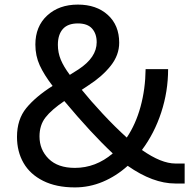

<svg xmlns="http://www.w3.org/2000/svg" viewBox="-20 -799 854 836"><path d="M784 -87V0H743Q646 0 536 -77Q486 -32 427.5 -7.5Q369 17 306 17Q225 17 168 -11.5Q111 -40 82.5 -89.5Q54 -139 54 -203Q54 -279 94.5 -328.5Q135 -378 209 -425Q172 -473 153 -514.5Q134 -556 134 -605Q134 -684 185.5 -731.5Q237 -779 319 -779Q400 -779 449.5 -734Q499 -689 499 -613Q499 -559 462 -512.5Q425 -466 366 -428L336 -408Q373 -362 426.5 -304.5Q480 -247 532 -200Q571 -258 592 -334.5Q613 -411 614 -498H712Q712 -401 682 -309.5Q652 -218 598 -146Q682 -87 744 -87ZM232 -604Q232 -570 244.5 -539.5Q257 -509 284 -473L322 -497Q401 -549 401 -615Q401 -652 381 -674.5Q361 -697 319 -697Q275 -697 253.5 -672.5Q232 -648 232 -604ZM306 -68Q397 -68 471 -131Q378 -218 260 -359Q204 -321 178 -287.5Q152 -254 152 -205Q152 -147 192 -107.5Q232 -68 306 -68Z"/></svg>

Font: Biryani
Style: Regular
Weight: 400
Designer: Dan Reynolds and Mathieu Réguer
Foundry: Dan Reynolds and Mathieu Réguer
Version: Version 1.004; ttfautohint (v1.1) -l 5 -r 5 -G 72 -x 0 -D la